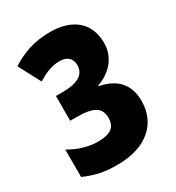

<svg xmlns="http://www.w3.org/2000/svg" viewBox="-176 -831 867 947"><g transform="rotate(-30 257.0 -357.0)"><path d="M216 10C381 10 475 -76 475 -204C475 -299 424 -354 327 -373V-376C406 -404 458 -464 458 -544C458 -663 376 -724 254 -724C160 -724 93 -698 30 -658L96 -533C131 -555 173 -576 221 -576C263 -576 289 -556 289 -515C289 -465 249 -436 160 -436H121V-295H159C258 -295 292 -269 292 -213C292 -162 263 -137 188 -137C141 -137 83 -152 29 -184V-28C93 0 144 10 216 10Z"/></g></svg>

Font: Noto Sans Devanagari Condensed Black
Style: Regular
Weight: 900
Width: 3
Designer: Jelle Bosma - Monotype Design Team
Foundry: Monotype Imaging Inc.
Version: Version 2.004